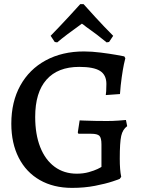

<svg xmlns="http://www.w3.org/2000/svg" viewBox="-20 -901 701 933"><path d="M35 -300Q35 -406 78.5 -485Q122 -564 202 -607.5Q282 -651 388 -651Q426 -651 469.5 -645.5Q513 -640 544 -634.5Q575 -629 584 -627L589 -618Q587 -612 582 -588Q577 -564 571.5 -525.5Q566 -487 563 -444L494 -439Q495 -443 496 -458Q497 -473 497 -493Q497 -537 466 -556.5Q435 -576 365 -576Q261 -576 206 -514Q151 -452 151 -333Q151 -248 175.5 -186Q200 -124 245.5 -90.5Q291 -57 353 -57Q385 -57 411.5 -64.5Q438 -72 453.5 -79.5Q469 -87 473 -90V-199Q473 -231 463 -241Q453 -251 423 -251H361L358 -257L367 -316Q379 -316 390 -315Q442 -313 500 -313Q528 -313 556 -315Q584 -317 592 -318L598 -288Q576 -272 569 -240.5Q562 -209 562 -130Q562 -74 569 -42L562 -32Q562 -31 527.5 -19.5Q493 -8 441.5 2Q390 12 330 12Q240 12 173.5 -26Q107 -64 71 -134.5Q35 -205 35 -300ZM246 -697 226 -727Q268 -770 312.5 -818Q357 -866 370 -881H386Q399 -866 443.5 -817.5Q488 -769 530 -727L510 -697L498 -695Q455 -731 398 -771Q389 -779 378 -786Q298 -729 258 -695Z"/></svg>

Font: Alegreya Medium
Style: Regular
Weight: 500
Designer: Juan Pablo del Peral
Foundry: Huerta Tipografica
Version: Version 2.007; ttfautohint (v1.6)